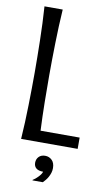

<svg xmlns="http://www.w3.org/2000/svg" viewBox="-96 -717 531 957"><g transform="rotate(10 170.0 -238.5)"><path d="M141.1 -670.9Q138.2 -629.4 136.5 -585.9Q134.8 -542.5 133.8 -499.5Q132.8 -456.5 132.3 -415Q131.8 -373.5 131.8 -335.9Q131.8 -272.9 132.8 -200.9Q133.8 -128.9 137.2 -57.1H335V0H48.8Q51.8 -41.5 53.5 -85.2Q55.2 -128.9 56.2 -172.1Q57.1 -215.3 57.6 -256.8Q58.1 -298.3 58.1 -335.9Q58.1 -373.5 57.6 -415Q57.1 -456.5 56.2 -499.5Q55.2 -542.5 53.5 -585.9Q51.8 -629.4 48.8 -670.9ZM138.2 104.5Q138.2 86.4 149.9 74.2Q161.6 62 182.1 62Q202.1 62 216.3 75.9Q230.5 89.8 230.5 116.2Q230.5 129.4 226.8 140.6Q223.1 151.9 217.8 161.6Q212.4 171.4 205.8 179.4Q199.2 187.5 192.9 193.8H140.6V191.4Q146.5 188 153.6 182.1Q160.6 176.3 167.2 169.4Q173.8 162.6 178.7 155.5Q183.6 148.4 185.1 142.1Q161.6 142.1 149.9 132.3Q138.2 122.6 138.2 104.5Z"/></g></svg>

Font: Crushed
Style: Regular
Weight: 400
Width: 3
Designer: Astigmatic (AOETI)
Foundry: Astigmatic (AOETI)
Version: Version 001.001